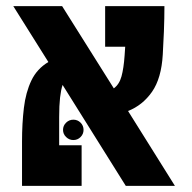

<svg xmlns="http://www.w3.org/2000/svg" viewBox="-20 -606 626 626"><path d="M390.1 0 184.1 -329.1Q178.7 -313 175.8 -287.6Q172.9 -262.2 172.9 -224.1V-132.3H246.1V0H51.8V-144.5Q51.8 -203.6 57.9 -254.4Q64 -305.2 82.3 -343.5Q100.6 -381.8 137.7 -403.8L23.4 -585.9H182.6L351.1 -317.9Q369.1 -331.1 376.2 -357.2Q383.3 -383.3 386.2 -424.3Q387.2 -440.4 388.2 -453.6H322.8V-585.9H516.1Q516.1 -547.4 514.4 -503.2Q512.7 -459 510.7 -428.2Q506.3 -350.6 475.6 -306.6Q444.8 -262.7 397.5 -244.1L550.3 0ZM219.2 -149.4Q205.6 -149.4 195.6 -159.2Q185.5 -168.9 185.5 -182.6Q185.5 -196.3 195.6 -206.1Q205.6 -215.8 219.2 -215.8Q232.9 -215.8 242.7 -206.1Q252.4 -196.3 252.4 -182.6Q252.4 -168.9 242.7 -159.2Q232.9 -149.4 219.2 -149.4Z"/></svg>

Font: Cascadia Code NF
Style: Bold
Weight: 700
Monospace: yes
Designer: Aaron Bell
Foundry: Saja Typeworks
Version: Version 2404.023; ttfautohint (v1.8.4)